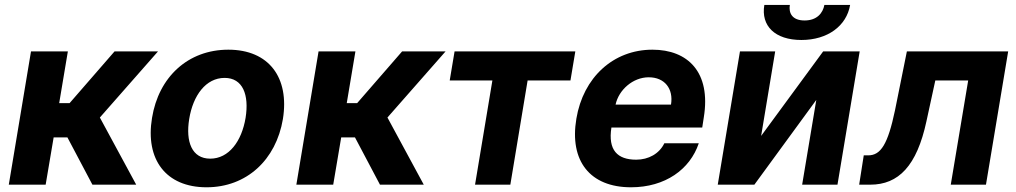

<svg xmlns="http://www.w3.org/2000/svg" viewBox="-20 -756 4159 786"><path d="M16 0H166.9L199.6 -193.5H256L358.3 0H537.6L388.8 -274.9L626.8 -545.5H448.9L264.9 -333.8H222.3L257.8 -545.5H106.9Z M825.6 10.7C989.7 10.7 1110.1 -101.6 1138.1 -268.5C1165.5 -438.2 1081 -552.6 914.8 -552.6C749.6 -552.6 629.3 -440.7 602.3 -273.1C574.2 -103.7 658.7 10.7 825.6 10.7ZM754.6 -269.2C770.2 -365.4 822.8 -437.1 899.5 -437.1C974.1 -437.1 1000.4 -367.9 985.4 -273.8C969.5 -177.6 916.9 -106.5 840.6 -106.5C765.6 -106.5 739.3 -175.4 754.6 -269.2Z M1193.2 0H1344.1L1376.8 -193.5H1433.2L1535.5 0H1714.8L1566.1 -274.9L1804 -545.5H1626.1L1442.1 -333.8H1399.5L1435 -545.5H1284.1Z M1821 -426.5H1995.7L1924.7 0H2069.2L2139.9 -426.5H2315.3L2335.2 -545.5H1840.9Z M2563.2 10.7C2703.1 10.7 2804.7 -62.5 2840.6 -169.4H2699.6C2679 -126.8 2634.9 -102.3 2584.5 -102.3C2507.5 -102.3 2468.4 -141.3 2483 -234H2854.8L2861.2 -275.6C2891.3 -460.9 2795.5 -552.6 2650.9 -552.6C2490.4 -552.6 2367.5 -438.6 2339.5 -270.2C2310.4 -97.3 2395.2 10.7 2563.2 10.7ZM2500 -327.8C2512.8 -387.8 2570.7 -439.6 2635.7 -439.6C2701 -439.6 2737.6 -392.8 2726.9 -327.8Z M3095.9 -199.6 3153.4 -545.5H3009.2L2918.3 0H3068.2L3321.7 -346.9L3263.8 0H3408.4L3499.3 -545.5H3349.8ZM3109 -735.8C3094.5 -649.9 3152.7 -592.3 3260.7 -592.3C3367.9 -592.3 3445.7 -649.9 3460.2 -735.8H3354.8C3348.7 -702.4 3324.2 -672.2 3273.8 -672.2C3222.3 -672.2 3208.1 -703.1 3213.4 -735.8Z M3497.2 0H3542.6C3658.4 0 3733.3 -76.7 3772.7 -259.9L3808.9 -426.5H3943.5L3872.2 0H4016.3L4107.2 -545.5H3692.5L3643.8 -304C3614.7 -165.8 3585.9 -120 3534.1 -120H3516Z"/></svg>

Font: Magic Ui Pro
Style: Bold Italic
Weight: 700
Italic angle: -9.39999°
Designer: Stefan Endress, Andreas Faust
Version: Version 1.000;FEAKit 1.0